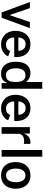

<svg xmlns="http://www.w3.org/2000/svg" viewBox="1371 -2171 810 3592"><g transform="rotate(90 1776.0 -375.0)"><path d="M311.5 0H213.5L18 -529H132L259 -158.5H265.5L392 -529H506.5Z M807.5 -539.5Q884.5 -539.5 938.2 -506.5Q992 -473.5 1019.8 -413.8Q1047.5 -354 1047.5 -273.5V-236H681.5Q681 -190.5 696.2 -155.8Q711.5 -121 741 -101.5Q770.5 -82 812.5 -82Q858 -82 889.8 -102Q921.5 -122 932 -161.5L1034.5 -122.5Q1017.5 -80.5 984 -50.8Q950.5 -21 906.5 -5.5Q862.5 10 815 10Q738.5 10 680.2 -22.8Q622 -55.5 589.8 -116.2Q557.5 -177 557.5 -259Q557.5 -340.5 587.2 -404.2Q617 -468 673.5 -503.8Q730 -539.5 807.5 -539.5ZM930 -313Q930 -352 916.2 -383Q902.5 -414 874.8 -432Q847 -450 807 -450Q767.5 -450 739 -430.5Q710.5 -411 695.8 -379.5Q681 -348 681.5 -313Z M1135 -267Q1135 -350.5 1159.2 -411.8Q1183.5 -473 1231.5 -506.2Q1279.5 -539.5 1348 -539.5Q1389 -539.5 1422.8 -526.5Q1456.5 -513.5 1479.5 -493.8Q1502.5 -474 1514 -452V-760.5H1639.5V0H1535L1533.5 -108.5Q1517.5 -60 1476.8 -25Q1436 10 1359.5 10Q1289.5 10 1239 -22.2Q1188.5 -54.5 1161.8 -116.8Q1135 -179 1135 -267ZM1385 -81.5Q1430.5 -81.5 1458.8 -100.8Q1487 -120 1500.5 -161.2Q1514 -202.5 1514 -270.5Q1513 -358.5 1482.2 -402.5Q1451.5 -446.5 1386.5 -446.5Q1327 -446.5 1292.5 -403.5Q1258 -360.5 1258 -270.5Q1258 -178 1291 -129.8Q1324 -81.5 1385 -81.5Z M2004 -539.5Q2081 -539.5 2134.8 -506.5Q2188.5 -473.5 2216.2 -413.8Q2244 -354 2244 -273.5V-236H1878Q1877.5 -190.5 1892.8 -155.8Q1908 -121 1937.5 -101.5Q1967 -82 2009 -82Q2054.5 -82 2086.2 -102Q2118 -122 2128.5 -161.5L2231 -122.5Q2214 -80.5 2180.5 -50.8Q2147 -21 2103 -5.5Q2059 10 2011.5 10Q1935 10 1876.8 -22.8Q1818.5 -55.5 1786.2 -116.2Q1754 -177 1754 -259Q1754 -340.5 1783.8 -404.2Q1813.5 -468 1870 -503.8Q1926.5 -539.5 2004 -539.5ZM2126.5 -313Q2126.5 -352 2112.8 -383Q2099 -414 2071.2 -432Q2043.5 -450 2003.5 -450Q1964 -450 1935.5 -430.5Q1907 -411 1892.2 -379.5Q1877.5 -348 1878 -313Z M2359 -529H2478V-414.5Q2497.5 -473.5 2540.8 -506.5Q2584 -539.5 2641 -539.5Q2662.5 -539.5 2672 -534.5V-415Q2662 -420 2641.5 -420Q2624.5 -421 2616.5 -421Q2552 -421 2517.5 -391.5Q2483 -362 2483 -307.5V0H2359Z M2786.5 -760.5H2911.5V0H2786.5Z M3011.5 -262Q3011.5 -345 3041.5 -407.8Q3071.5 -470.5 3128 -505Q3184.5 -539.5 3262 -539.5Q3337.5 -539.5 3393.5 -506.2Q3449.5 -473 3480 -410.5Q3510.5 -348 3510.5 -262Q3510.5 -181.5 3481.2 -120Q3452 -58.5 3396 -24.2Q3340 10 3261.5 10Q3186 10 3129.5 -22.5Q3073 -55 3042.2 -116.2Q3011.5 -177.5 3011.5 -262ZM3262 -84Q3324 -84 3356.2 -133.8Q3388.5 -183.5 3388.5 -265.5Q3388.5 -345.5 3358 -395.5Q3327.5 -445.5 3262 -445.5Q3199 -445.5 3166.5 -397Q3134 -348.5 3134 -265.5Q3134 -186.5 3165 -135.2Q3196 -84 3262 -84Z"/></g></svg>

Font: 1883 Sans SemiBold
Style: Regular
Weight: 600
Designer: 1883 Sans project is a fork of Public Sans.
Version: Version 1.009